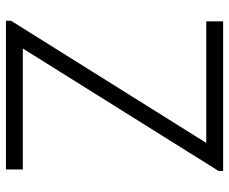

<svg xmlns="http://www.w3.org/2000/svg" viewBox="-84 -706 790 663"><g transform="rotate(-90 311.5 -375.0)"><path d="M149 -58.3 570.8 -732.3V-750H57.3V-691.7H475L52.1 -15.6V0H568.8V-58.3Z"/></g></svg>

Font: Manrope3 Light
Style: Regular
Weight: 300
Designer: Mikhail Sharanda
Foundry: Mikhail Sharanda
Version: Version 3.000;PS 003.000;hotconv 1.0.88;makeotf.lib2.5.64775